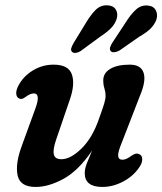

<svg xmlns="http://www.w3.org/2000/svg" viewBox="-20 -711 626 741"><path d="M516 -116.5Q527.5 -113 528.8 -98.5Q530 -84 519 -67.5Q496.5 -32.5 456.5 -11Q416.5 10.5 375 10.5Q307 10.5 307 -43Q307 -60 315.2 -80.8Q323.5 -101.5 335.5 -130Q283 -52.5 225.5 -21Q168 10.5 117.5 10.5Q57 10.5 47.8 -34.8Q38.5 -80 65 -150.5L116.5 -292Q138 -350.5 110.5 -350.5Q96.5 -350.5 77.5 -336Q63 -325 54 -331Q44.5 -334.5 42.8 -348Q41 -361.5 51.5 -381.5Q70.5 -417 107 -439.2Q143.5 -461.5 187 -461.5Q244 -461.5 257.2 -424.2Q270.5 -387 249.5 -326.5L197 -173Q183.5 -134 187.8 -115.2Q192 -96.5 217 -96.5Q252.5 -96.5 295 -138.2Q337.5 -180 362.5 -254Q377 -294 382.2 -311.5Q387.5 -329 387.5 -342Q387.5 -356 383 -369.8Q378.5 -383.5 378.5 -401Q378.5 -429 405.5 -445.2Q432.5 -461.5 481 -461.5Q524 -461.5 534.2 -430Q544.5 -398.5 520 -341L450 -160.5Q434.5 -123.5 436 -109Q437.5 -94.5 453 -94.5Q467 -94.5 489 -111Q506 -122 516 -116.5ZM310.5 -621Q329 -652.5 348.5 -672.2Q368 -692 395 -690.5Q417.5 -689.5 427 -674Q436.5 -658.5 430 -637.5Q423.5 -618 408.5 -602.5Q393.5 -587 367.5 -570L292 -514.5Q283 -508.5 273.2 -507Q263.5 -505.5 258 -511Q252.5 -516.5 255 -525Q257.5 -533.5 263.5 -544ZM464.5 -623.5Q484 -655 504.5 -673.8Q525 -692.5 551.5 -689.5Q573 -687.5 581.5 -670.8Q590 -654 583 -633.5Q575 -614 559.5 -599.2Q544 -584.5 517 -569L441 -516Q431 -510.5 421.5 -509.5Q412 -508.5 407 -514Q402.5 -520.5 405.2 -529Q408 -537.5 414.5 -547.5Z"/></svg>

Font: Fraunces 72pt S100 SemiBold
Style: Italic
Weight: 600
Italic angle: -16°
Version: Version 1.000; ttfautohint (v1.8.3)